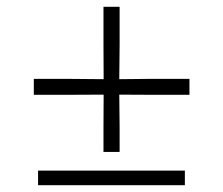

<svg xmlns="http://www.w3.org/2000/svg" viewBox="-20 -545 657 565"><path d="M284.5 -98V-169L285 -266.5L172 -266H79.5V-313H172L285 -312L284.5 -413.5V-525H332V-413.5L331 -312L430 -313H537.5V-266H430L331 -266.5L332 -169V-98ZM92 0V-43H524V0Z"/></svg>

Font: Merriweather 120pt Light
Style: Regular
Weight: 300
Version: Version 2.100